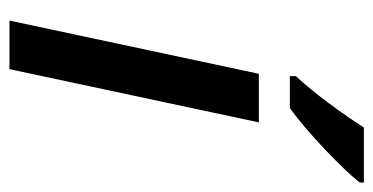

<svg xmlns="http://www.w3.org/2000/svg" viewBox="-216 -590 806 415"><g transform="rotate(90 187.5 -383.0)"><path d="M145 -619V-606H214C265 -642 347 -721 375 -757V-766H256C227 -720 180 -656 145 -619ZM25 0H130L245 -539H140Z"/></g></svg>

Font: Noto Sans Medium
Style: Italic
Weight: 500
Italic angle: -12°
Designer: Monotype Design Team
Foundry: Monotype Imaging Inc.
Version: Version 2.013